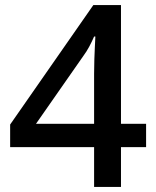

<svg xmlns="http://www.w3.org/2000/svg" viewBox="-20 -737 615 757"><path d="M556 -157H457V0H351V-157H20V-246L348 -717H457V-249H556ZM351 -446Q351 -477 352 -503.5Q353 -530 354 -552.5Q355 -575 356 -593H351Q343 -574 332 -553.5Q321 -533 309 -517L122 -249H351Z"/></svg>

Font: Noto Sans Syriac Eastern Medium
Style: Regular
Weight: 500
Designer: Patrick Giasson and the Monotype Design Team
Foundry: Monotype Imaging Inc.
Version: Version 3.001